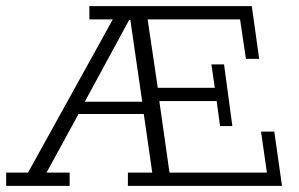

<svg xmlns="http://www.w3.org/2000/svg" viewBox="-28 -603 969 623"><path d="M-8 0V-43H63L338 -540H262V-583H789L813 -412H770L751 -540H451L484 -318H669L658 -394H699L726 -194H686L675 -275H489L522 -43H838L819 -176H862L887 0H387V-43H466L437 -244L456 -233H217L235 -248L123 -43H198V0ZM239 -258 232 -273H445L435 -262L395 -538H391Z"/></svg>

Font: Rokkitt Light
Style: Regular
Weight: 300
Version: Version 3.103